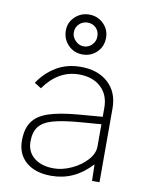

<svg xmlns="http://www.w3.org/2000/svg" viewBox="-89 -864 732 939"><g transform="rotate(10 277.0 -394.5)"><path d="M60 -135Q60 -194 84.5 -229Q109 -264 162 -282Q215 -300 307 -308L429 -318V-363Q429 -427 388.5 -464.5Q348 -502 280 -502Q177 -502 107 -403L73 -424Q108 -477 160.5 -508.5Q213 -540 282 -540Q367 -540 418 -493.5Q469 -447 469 -367V0H432L430 -82Q386 -35 337 -12.5Q288 10 230 10Q151 10 105.5 -29Q60 -68 60 -135ZM429 -171V-281L326 -273Q239 -266 191.5 -252.5Q144 -239 123 -212Q102 -185 102 -138Q102 -87 138.5 -57.5Q175 -28 236 -28Q279 -28 324.5 -49Q370 -70 399.5 -103Q429 -136 429 -171ZM178 -703Q178 -743 207.5 -771Q237 -799 278 -799Q320 -799 349 -770.5Q378 -742 378 -701Q378 -658 349 -629.5Q320 -601 278 -601Q236 -601 207 -630.5Q178 -660 178 -703ZM277 -759Q253 -759 235.5 -742.5Q218 -726 218 -700Q218 -677 236 -659Q254 -641 277 -641Q301 -641 318 -658.5Q335 -676 335 -700Q335 -726 318.5 -742.5Q302 -759 277 -759Z"/></g></svg>

Font: Morrison Thin
Style: Regular
Weight: 100
Designer: Pablo Impallari, Rodrigo Fuenzalida (Modified by Dan O. Williams)
Version: Version 0.03;June 6, 2019;FontCreator 11.5.0.2425 64-bit; tt